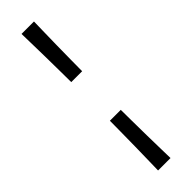

<svg xmlns="http://www.w3.org/2000/svg" viewBox="-246 -698 696 696"><g transform="rotate(-45 102.0 -350.0)"><path d="M74.2 -449Q74.2 -467 73.7 -503.5Q73.2 -540 72.7 -581.5Q72.2 -623 71.2 -656Q70.2 -689 70.2 -700H134Q134 -689 133 -656Q132 -623 131.5 -581.5Q131 -540 130.5 -503.5Q130 -467 130 -449ZM74.2 -251H130Q130 -233 130.5 -196.5Q131 -160 131.5 -118.5Q132 -77 133 -44Q134 -11 134 0H70.2Q70.2 -11 71.2 -44Q72.2 -77 72.7 -118.5Q73.2 -160 73.7 -196.5Q74.2 -233 74.2 -251Z"/></g></svg>

Font: Ojuju ExtraLight
Style: Regular
Weight: 200
Designer: Chisaokwu Joboson, Mirko Velimirovic
Foundry: Udi Foundry
Version: Version 1.000